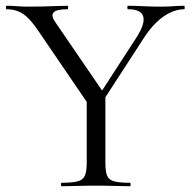

<svg xmlns="http://www.w3.org/2000/svg" viewBox="-24 -645 659 665"><path d="M301.2 -287.6 450.6 -518.2Q479.6 -564.6 471.7 -588.8Q463.8 -613 419.2 -613Q417 -613 417 -619Q417 -625 419.2 -625Q446.4 -625 471.2 -623.5Q496 -622 535.8 -622Q560.8 -622 576.3 -623.5Q591.8 -625 613.8 -625Q615.8 -625 615.8 -619Q615.8 -613 613.8 -613Q589.8 -613 565 -601.1Q540.2 -589.2 517.4 -567.2Q494.6 -545.2 474.6 -514L318.2 -273ZM290.4 -271.6 110.4 -535.6Q81.6 -579.2 56.9 -596.1Q32.2 -613 -0.6 -613Q-3.6 -613 -3.6 -619Q-3.6 -625 -0.6 -625Q16 -625 34.8 -623.5Q53.6 -622 70.2 -622Q97.4 -622 122.6 -622.5Q147.8 -623 170.3 -624Q192.8 -625 210 -625Q212 -625 212 -619Q212 -613 210 -613Q171.4 -613 161.5 -601.8Q151.6 -590.6 168 -567.6L339.2 -317.4ZM276.4 -310 341 -319V-81Q341 -52 346.8 -37Q352.6 -22 370.8 -17Q389 -12 425.6 -12Q428.6 -12 428.6 -6Q428.6 0 425.6 0Q402 0 372.5 -1Q343 -2 308.2 -2Q274.6 -2 244 -1Q213.4 0 189.8 0Q187 0 187 -6Q187 -12 189.8 -12Q226.4 -12 245.1 -17Q263.8 -22 270.1 -37Q276.4 -52 276.4 -81Z"/></svg>

Font: Cormorant Light
Style: Regular
Weight: 300
Designer: Christian Thalmann (Catharsis Fonts)
Foundry: Catharsis Fonts
Version: Version 4.000